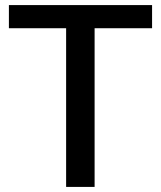

<svg xmlns="http://www.w3.org/2000/svg" viewBox="-20 -735 632 755"><path d="M240 -624H15V-715H578V-624H352V0H240Z"/></svg>

Font: Freesentation 6 SemiBold
Style: Regular
Weight: 600
Designer: glyphs from Roboto by Christian Robertson / Hangul glyphs from Noto Sans CJK(Source Han Sans) by Jang Soo-young and Kang
Foundry: PT&
Version: Version 2.001